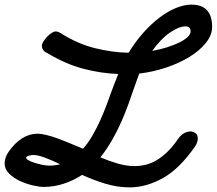

<svg xmlns="http://www.w3.org/2000/svg" viewBox="-45 -763 937 830"><path d="M466 -443Q391 -446 314.5 -466Q238 -486 157 -535Q148 -538 142 -546.5Q136 -555 136 -566Q136 -573 142.5 -583.5Q149 -594 158.5 -604Q168 -614 178 -620.5Q188 -627 195 -627Q197 -627 201.5 -626.5Q206 -626 215 -621Q291 -573 366.5 -554.5Q442 -536 511 -535Q541 -584 575.5 -622.5Q610 -661 646 -688Q682 -715 717 -729Q752 -743 782 -743Q872 -743 872 -647Q872 -611 845 -577.5Q818 -544 774 -517Q730 -490 673.5 -471Q617 -452 557 -445Q552 -433 547 -417.5Q542 -402 535 -384Q524 -352 510.5 -314Q497 -276 479.5 -236.5Q462 -197 439.5 -157.5Q417 -118 389 -83Q423 -68 462 -56.5Q501 -45 536 -45Q560 -45 583.5 -50.5Q607 -56 630.5 -69.5Q654 -83 678 -106Q702 -129 726 -164Q748 -195 782 -195Q795 -192 802.5 -185.5Q810 -179 810 -163Q810 -149 799 -131Q731 -33 659 7Q587 47 515 47Q462 47 408.5 30.5Q355 14 310 -7Q271 18 229.5 31.5Q188 45 144 45Q124 45 95 38Q66 31 39.5 18.5Q13 6 -6 -13Q-25 -32 -25 -56Q-25 -82 -7 -108Q19 -145 50.5 -165Q82 -185 117 -185Q133 -185 155.5 -179.5Q178 -174 201.5 -165.5Q225 -157 248 -147.5Q271 -138 290 -130Q297 -127 301 -125.5Q305 -124 314 -120Q337 -146 355.5 -178.5Q374 -211 389 -244.5Q404 -278 416 -310Q428 -342 437 -368Q440 -376 443 -383.5Q446 -391 448 -397Q450 -403 453 -409.5Q456 -416 458 -422Q460 -427 462 -432.5Q464 -438 466 -443ZM561 -537Q588 -539 613 -543Q605 -532 598 -521.5Q591 -511 584 -499ZM757 -649Q729 -649 690 -622.5Q651 -596 613 -543Q647 -549 677 -558.5Q707 -568 729.5 -579Q752 -590 765.5 -602.5Q779 -615 779 -627Q779 -649 757 -649ZM255 -34Q244 -39 234.5 -43.5Q225 -48 215 -53Q238 -60 261 -74L263 -31L255 -35ZM68 -81Q68 -76 78.5 -70Q89 -64 105 -59Q121 -54 138 -50.5Q155 -47 169 -47Q192 -47 215 -53Q180 -70 149 -81.5Q118 -93 100 -93Q92 -93 80 -90Q68 -87 68 -81Z"/></svg>

Font: Discipuli Britannica Bold
Style: Regular
Weight: 700
Designer: Peter Wiegel
Foundry: Peter Wiegel
Version: Version 0.001 2009